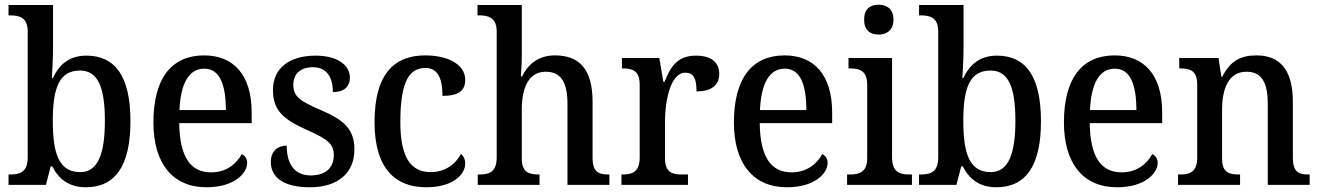

<svg xmlns="http://www.w3.org/2000/svg" viewBox="-20 -781 5577 811"><path d="M342 10C464 10 531 -76 531 -269C531 -461 465 -546 345 -546C272 -546 230 -508 203 -451H199C201 -477 204 -543 204 -579V-760H16V-716H23C63 -716 97 -707 97 -648V-116C97 -53 63 -44 23 -44H16V0H174L194 -78H201C227 -26 271 10 342 10ZM319 -54C230 -54 203 -130 203 -270C203 -412 231 -483 318 -483C393 -483 423 -414 423 -271C423 -130 393 -54 319 -54Z M852 10C971 10 1024 -50 1024 -93C1024 -112 1013 -125 1001 -130C979 -89 936 -53 872 -53C785 -53 739 -117 737 -261H1043V-306C1043 -464 967 -547 842 -547C706 -547 628 -452 628 -264C628 -91 709 10 852 10ZM934 -316H738C743 -429 778 -491 843 -491C909 -491 934 -422 934 -316Z M1289 10C1405 10 1477 -48 1477 -150C1477 -237 1430 -276 1333 -317C1250 -353 1219 -372 1219 -422C1219 -467 1246 -497 1302 -497C1356 -497 1386 -460 1386 -392C1433 -392 1458 -415 1458 -453C1458 -502 1411 -546 1313 -546C1205 -546 1133 -495 1133 -401C1133 -312 1179 -276 1279 -231C1364 -193 1390 -173 1390 -126C1390 -74 1357 -40 1293 -40C1221 -40 1191 -92 1191 -166C1160 -166 1124 -149 1124 -97C1124 -28 1183 10 1289 10Z M1780 10C1895 10 1945 -45 1945 -90C1945 -109 1938 -122 1927 -131C1905 -88 1861 -54 1799 -54C1709 -54 1671 -126 1671 -266C1671 -443 1712 -494 1777 -494C1834 -494 1849 -441 1849 -376C1919 -376 1945 -399 1945 -444C1945 -509 1872 -547 1776 -547C1655 -547 1562 -480 1562 -265C1562 -67 1652 10 1780 10Z M1998 0H2259V-44H2256C2216 -44 2184 -52 2184 -111V-318C2184 -412 2214 -478 2285 -478C2353 -478 2377 -428 2377 -342V0H2554V-44H2551C2509 -44 2483 -53 2483 -116V-351C2483 -488 2428 -547 2324 -547C2254 -547 2211 -510 2185 -458H2180C2181 -466 2184 -512 2184 -549V-760H1997V-716H2006C2041 -716 2078 -707 2078 -649V-116C2078 -53 2045 -44 2005 -44H1998Z M2605 0H2886V-44H2860C2821 -44 2789 -52 2789 -111V-271C2789 -353 2812 -474 2874 -474C2910 -474 2922 -450 2922 -395C2988 -395 3018 -423 3018 -469C3018 -516 2986 -546 2920 -546C2841 -546 2812 -499 2787 -435H2782L2765 -536H2607V-492H2610C2651 -492 2682 -483 2682 -424V-116C2682 -53 2650 -44 2608 -44H2605Z M3304 10C3423 10 3476 -50 3476 -93C3476 -112 3465 -125 3453 -130C3431 -89 3388 -53 3324 -53C3237 -53 3191 -117 3189 -261H3495V-306C3495 -464 3419 -547 3294 -547C3158 -547 3080 -452 3080 -264C3080 -91 3161 10 3304 10ZM3386 -316H3190C3195 -429 3230 -491 3295 -491C3361 -491 3386 -422 3386 -316Z M3691 -635C3725 -635 3754 -653 3754 -698C3754 -744 3725 -761 3691 -761C3656 -761 3630 -744 3630 -698C3630 -653 3656 -635 3691 -635ZM3558 0H3832V-44H3821C3779 -44 3748 -55 3748 -117V-536H3564V-492H3572C3612 -492 3643 -481 3643 -423V-113C3643 -55 3611 -44 3570 -44H3558Z M4188 10C4310 10 4377 -76 4377 -269C4377 -461 4311 -546 4191 -546C4118 -546 4076 -508 4049 -451H4045C4047 -477 4050 -543 4050 -579V-760H3862V-716H3869C3909 -716 3943 -707 3943 -648V-116C3943 -53 3909 -44 3869 -44H3862V0H4020L4040 -78H4047C4073 -26 4117 10 4188 10ZM4165 -54C4076 -54 4049 -130 4049 -270C4049 -412 4077 -483 4164 -483C4239 -483 4269 -414 4269 -271C4269 -130 4239 -54 4165 -54Z M4698 10C4817 10 4870 -50 4870 -93C4870 -112 4859 -125 4847 -130C4825 -89 4782 -53 4718 -53C4631 -53 4585 -117 4583 -261H4889V-306C4889 -464 4813 -547 4688 -547C4552 -547 4474 -452 4474 -264C4474 -91 4555 10 4698 10ZM4780 -316H4584C4589 -429 4624 -491 4689 -491C4755 -491 4780 -422 4780 -316Z M4956 0H5218V-44H5213C5172 -44 5142 -52 5142 -111V-318C5142 -402 5167 -478 5245 -478C5312 -478 5335 -428 5335 -342V0H5512V-44H5508C5466 -44 5441 -53 5441 -116V-351C5441 -488 5385 -547 5287 -547C5222 -547 5177 -525 5143 -457H5139L5127 -536H4961V-492H4966C5006 -492 5037 -483 5037 -424V-116C5037 -53 5005 -44 4963 -44H4956Z"/></svg>

Font: Noto Serif Lao SemiCondensed Medium
Style: Regular
Weight: 500
Width: 4
Designer: Monotype Design Team
Foundry: Monotype Imaging Inc.
Version: Version 2.003